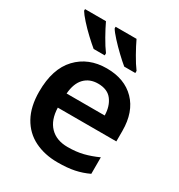

<svg xmlns="http://www.w3.org/2000/svg" viewBox="-182 -887 946 1017"><g transform="rotate(30 290.5 -378.0)"><path d="M299 -552Q408 -552 471.5 -487Q535 -422 535 -306V-242H177Q179 -168 218 -127.5Q257 -87 326 -87Q378 -87 420 -97.5Q462 -108 506 -128V-27Q466 -8 423 1Q380 10 320 10Q241 10 179.5 -20.5Q118 -51 83.5 -113Q49 -175 49 -267Q49 -406 118 -479Q187 -552 299 -552ZM299 -459Q248 -459 216.5 -426.5Q185 -394 180 -330H413Q412 -386 384.5 -422.5Q357 -459 299 -459ZM356 -766Q372 -732 396 -689.5Q420 -647 441 -619V-606H373Q351 -624 321 -652.5Q291 -681 264.5 -710Q238 -739 228 -756V-766ZM169 -766Q185 -732 209 -689.5Q233 -647 254 -619V-606H186Q164 -624 133.5 -652.5Q103 -681 77 -710Q51 -739 41 -756V-766Z"/></g></svg>

Font: Noto Sans SemiBold
Style: Regular
Weight: 600
Designer: Monotype Design Team
Foundry: Monotype Imaging Inc.
Version: Version 2.007